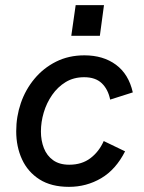

<svg xmlns="http://www.w3.org/2000/svg" viewBox="-20 -717 560 746"><path d="M248 9Q179 9 133.5 -20Q88 -49 65.5 -98Q43 -147 43 -207Q43 -264 61 -316.5Q79 -369 114 -411Q149 -453 198 -477.5Q247 -502 308 -502Q381 -502 430.5 -465.5Q480 -429 496 -358L408 -330Q400 -370 375.5 -393.5Q351 -417 307 -417Q266 -417 235 -398Q204 -379 182.5 -348Q161 -317 150 -280Q139 -243 139 -206Q139 -171 150.5 -141.5Q162 -112 186.5 -94.5Q211 -77 249 -77Q298 -77 331.5 -102.5Q365 -128 383 -169L466 -129Q430 -58 373 -24.5Q316 9 248 9ZM257 -578 274 -697H384L368 -578Z"/></svg>

Font: Hanken Grotesk Medium
Style: Italic
Weight: 500
Italic angle: -8°
Designer: Alfredo Marco Pradil
Foundry: Hanken Design Co.
Version: Version 3.013